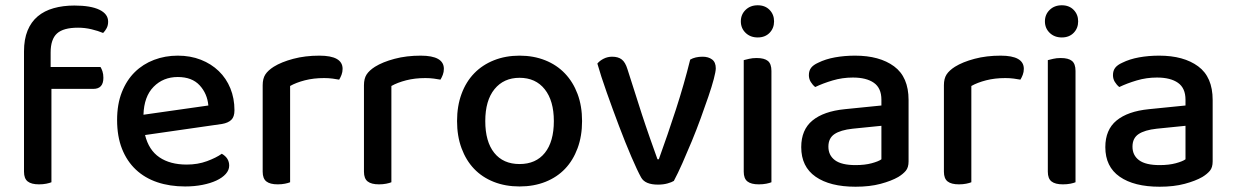

<svg xmlns="http://www.w3.org/2000/svg" viewBox="-20 -693 4683 728"><path d="M172 -439H361Q365 -433 368.5 -422.5Q372 -412 372 -398Q372 -356 334 -356H175V-2Q168 1 155.5 3.5Q143 6 128 6Q99 6 85 -5Q71 -16 71 -42V-498Q71 -544 84.5 -577Q98 -610 123 -631Q148 -652 183.5 -662Q219 -672 262 -672Q324 -672 357 -656Q390 -640 390 -611Q390 -597 384.5 -586.5Q379 -576 371 -568Q352 -576 327 -582Q302 -588 276 -588Q220 -588 196 -566Q172 -544 172 -494Z M530 -181Q544 -124 584.5 -96.5Q625 -69 688 -69Q730 -69 765 -82Q800 -95 821 -110Q849 -94 849 -65Q849 -48 836 -33.5Q823 -19 800.5 -8.5Q778 2 747.5 8Q717 14 682 14Q624 14 576.5 -2Q529 -18 495 -50Q461 -82 442.5 -129Q424 -176 424 -238Q424 -298 442 -343.5Q460 -389 491 -419.5Q522 -450 564 -466Q606 -482 654 -482Q702 -482 741.5 -466.5Q781 -451 809.5 -423.5Q838 -396 853.5 -358Q869 -320 869 -275Q869 -250 857 -238.5Q845 -227 822 -223ZM654 -401Q599 -401 562.5 -364Q526 -327 524 -258L770 -293Q766 -338 737 -369.5Q708 -401 654 -401Z M1080 -2Q1073 1 1060.5 3.5Q1048 6 1033 6Q1004 6 990 -5Q976 -16 976 -42V-370Q976 -395 986 -410.5Q996 -426 1018 -440Q1047 -458 1092 -470Q1137 -482 1191 -482Q1279 -482 1279 -432Q1279 -420 1275 -409.5Q1271 -399 1266 -391Q1256 -393 1241 -395Q1226 -397 1209 -397Q1169 -397 1136 -388.5Q1103 -380 1080 -367Z M1464 -2Q1457 1 1444.5 3.5Q1432 6 1417 6Q1388 6 1374 -5Q1360 -16 1360 -42V-370Q1360 -395 1370 -410.5Q1380 -426 1402 -440Q1431 -458 1476 -470Q1521 -482 1575 -482Q1663 -482 1663 -432Q1663 -420 1659 -409.5Q1655 -399 1650 -391Q1640 -393 1625 -395Q1610 -397 1593 -397Q1553 -397 1520 -388.5Q1487 -380 1464 -367Z M2187 -234Q2187 -177 2170 -131Q2153 -85 2122.5 -53Q2092 -21 2048 -3.5Q2004 14 1950 14Q1896 14 1852 -3.5Q1808 -21 1777.5 -53Q1747 -85 1730 -131Q1713 -177 1713 -234Q1713 -291 1730 -337Q1747 -383 1778 -415Q1809 -447 1853 -464.5Q1897 -482 1950 -482Q2003 -482 2047 -464.5Q2091 -447 2122 -414.5Q2153 -382 2170 -336.5Q2187 -291 2187 -234ZM1950 -398Q1890 -398 1855 -355Q1820 -312 1820 -234Q1820 -156 1854 -113.5Q1888 -71 1950 -71Q2012 -71 2046 -113.5Q2080 -156 2080 -234Q2080 -311 2045.5 -354.5Q2011 -398 1950 -398Z M2644 -478Q2666 -478 2680 -467.5Q2694 -457 2694 -434Q2694 -422 2686.5 -393.5Q2679 -365 2666 -327Q2653 -289 2637 -245Q2621 -201 2603 -157.5Q2585 -114 2567.5 -74.5Q2550 -35 2535 -7Q2527 -2 2511 2.5Q2495 7 2475 7Q2426 7 2411 -20Q2397 -45 2374 -98.5Q2351 -152 2327 -215.5Q2303 -279 2280.5 -342.5Q2258 -406 2245 -452Q2254 -463 2269 -470.5Q2284 -478 2301 -478Q2324 -478 2337.5 -467.5Q2351 -457 2359 -431L2414 -259Q2420 -240 2428 -217Q2436 -194 2444 -170.5Q2452 -147 2460 -125.5Q2468 -104 2473 -89H2478Q2512 -183 2543 -278.5Q2574 -374 2597 -467Q2616 -478 2644 -478Z M2905 -2Q2898 1 2885.5 3.5Q2873 6 2857 6Q2828 6 2814 -5Q2800 -16 2800 -42V-465Q2808 -467 2820.5 -470Q2833 -473 2849 -473Q2878 -473 2891.5 -462Q2905 -451 2905 -424ZM2789 -612Q2789 -638 2807 -655.5Q2825 -673 2853 -673Q2881 -673 2898 -655.5Q2915 -638 2915 -612Q2915 -586 2898 -568.5Q2881 -551 2853 -551Q2825 -551 2807 -568.5Q2789 -586 2789 -612Z M3224 -67Q3259 -67 3285 -74Q3311 -81 3322 -89V-216L3213 -205Q3167 -200 3144 -184.5Q3121 -169 3121 -137Q3121 -104 3146 -85.5Q3171 -67 3224 -67ZM3222 -482Q3315 -482 3370 -441.5Q3425 -401 3425 -314V-81Q3425 -58 3414.5 -45.5Q3404 -33 3386 -22Q3360 -7 3319 4Q3278 15 3224 15Q3127 15 3072.5 -23Q3018 -61 3018 -135Q3018 -201 3060.5 -236Q3103 -271 3183 -279L3322 -293V-315Q3322 -359 3293.5 -379Q3265 -399 3214 -399Q3174 -399 3137 -388Q3100 -377 3071 -363Q3061 -371 3054 -382.5Q3047 -394 3047 -408Q3047 -425 3055.5 -436Q3064 -447 3082 -455Q3110 -469 3146 -475.5Q3182 -482 3222 -482Z M3663 -2Q3656 1 3643.5 3.5Q3631 6 3616 6Q3587 6 3573 -5Q3559 -16 3559 -42V-370Q3559 -395 3569 -410.5Q3579 -426 3601 -440Q3630 -458 3675 -470Q3720 -482 3774 -482Q3862 -482 3862 -432Q3862 -420 3858 -409.5Q3854 -399 3849 -391Q3839 -393 3824 -395Q3809 -397 3792 -397Q3752 -397 3719 -388.5Q3686 -380 3663 -367Z M4058 -2Q4051 1 4038.5 3.5Q4026 6 4010 6Q3981 6 3967 -5Q3953 -16 3953 -42V-465Q3961 -467 3973.5 -470Q3986 -473 4002 -473Q4031 -473 4044.5 -462Q4058 -451 4058 -424ZM3942 -612Q3942 -638 3960 -655.5Q3978 -673 4006 -673Q4034 -673 4051 -655.5Q4068 -638 4068 -612Q4068 -586 4051 -568.5Q4034 -551 4006 -551Q3978 -551 3960 -568.5Q3942 -586 3942 -612Z M4377 -67Q4412 -67 4438 -74Q4464 -81 4475 -89V-216L4366 -205Q4320 -200 4297 -184.5Q4274 -169 4274 -137Q4274 -104 4299 -85.5Q4324 -67 4377 -67ZM4375 -482Q4468 -482 4523 -441.5Q4578 -401 4578 -314V-81Q4578 -58 4567.5 -45.5Q4557 -33 4539 -22Q4513 -7 4472 4Q4431 15 4377 15Q4280 15 4225.5 -23Q4171 -61 4171 -135Q4171 -201 4213.5 -236Q4256 -271 4336 -279L4475 -293V-315Q4475 -359 4446.5 -379Q4418 -399 4367 -399Q4327 -399 4290 -388Q4253 -377 4224 -363Q4214 -371 4207 -382.5Q4200 -394 4200 -408Q4200 -425 4208.5 -436Q4217 -447 4235 -455Q4263 -469 4299 -475.5Q4335 -482 4375 -482Z"/></svg>

Font: Baloo Da 2 Medium
Style: Regular
Weight: 500
Designer: Noopur Datye, Sulekha Rajkumar and Ek Type
Foundry: Ek Type
Version: Version 1.640;hotconv 1.0.111;makeotfexe 2.5.65597; ttfautoh